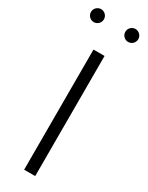

<svg xmlns="http://www.w3.org/2000/svg" viewBox="-268 -1099 881 1142"><g transform="rotate(30 172.5 -528.0)"><path d="M290 -967C314.5 -967 334.5 -987 334.5 -1011.5C334.5 -1036 314.5 -1056 290 -1056C265.5 -1056 245.5 -1036 245.5 -1011.5C245.5 -987 265.5 -967 290 -967ZM54 -967C78.5 -967 98.5 -987 98.5 -1011.5C98.5 -1036 78.5 -1056 54 -1056C29.5 -1056 9.5 -1036 9.5 -1011.5C9.5 -987 29.5 -967 54 -967ZM210.5 0V-825H134.5V0Z"/></g></svg>

Font: Spartan
Style: Regular
Weight: 400
Designer: Matt Bailey, Mirko Velimirovic
Foundry: Matt Bailey
Version: Version 1.003